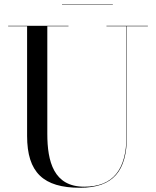

<svg xmlns="http://www.w3.org/2000/svg" viewBox="-20 -872 736 907"><path d="M273 -852V-850H513V-852ZM18.5 -750V-748H108V-230C108 -57 185 15 358 15C516 15 579.5 -65 579.5 -230V-748H678.5V-750H483V-748H577.5V-230C577.5 -68 512 10 378 10C234 10 203.5 -108 203.5 -240V-748H303.5V-750Z"/></svg>

Font: Bodoni* 96pt
Style: Regular
Weight: 400
Version: Version 2.3